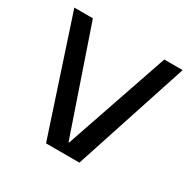

<svg xmlns="http://www.w3.org/2000/svg" viewBox="-127 -663 783 787"><g transform="rotate(30 264.5 -270.0)"><path d="M8.4 -540H96.2L263.6 -50.7H266.6L434.1 -540H521L344.2 0H186.2Z"/></g></svg>

Font: Pathway Extreme 8pt Thin
Style: Regular
Weight: 100
Designer: Eduardo Rodriguez Tunni
Foundry: Eduardo Rodriguez Tunni
Version: Version 1.000